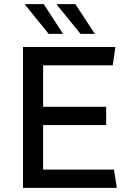

<svg xmlns="http://www.w3.org/2000/svg" viewBox="-20 -915 633 935"><path d="M193 -895 287 -750H217L102 -892L103 -895ZM347 -895 442 -750H372L257 -892L258 -895ZM92 -686H542L529 -597H190V-395H497V-306H190V-89H535L549 0H92Z"/></svg>

Font: Chivo
Style: Regular
Weight: 400
Designer: Hector Gatti
Foundry: Omnibus-Type
Version: Version 1.007;PS 001.007;hotconv 1.0.88;makeotf.lib2.5.64775